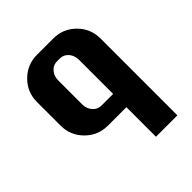

<svg xmlns="http://www.w3.org/2000/svg" viewBox="-190 -600 919 919"><g transform="rotate(-45 270.0 -140.0)"><path d="M480 200.2H335V0H210Q143.6 0 96.7 -46.9Q49.8 -93.8 49.8 -160.2V-319.8Q49.8 -386.7 96.7 -433.3Q143.6 -480 210 -480H319.8Q386.7 -480 433.3 -433.3Q480 -386.7 480 -319.8ZM335 -89.8V-319.8Q335 -350.1 317.6 -370.1Q300.3 -390.1 274.9 -390.1H254.9Q229.5 -390.1 212.2 -370.1Q194.8 -350.1 194.8 -319.8V-160.2Q194.8 -130.4 212.4 -110.1Q230 -89.8 254.9 -89.8Z"/></g></svg>

Font: Laconic
Style: Bold
Weight: 700
Designer: Robby Woodard
Version: Version 1.000